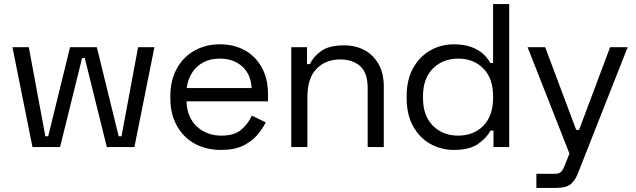

<svg xmlns="http://www.w3.org/2000/svg" viewBox="-20 -720 3112 940"><path d="M139 0 41 -489H121L202 -53H216L323 -489H454L561 -53H575L656 -489H736L638 0H503L395 -436H382L274 0Z M814 -238V-250Q814 -326 845 -383Q876 -440 931 -471.5Q986 -503 1057 -503Q1126 -503 1179 -473.5Q1232 -444 1262 -389Q1292 -334 1292 -260V-224H893Q896 -145 944 -100.5Q992 -56 1064 -56Q1127 -56 1161 -85Q1195 -114 1213 -154L1281 -121Q1266 -90 1239.5 -59Q1213 -28 1170.5 -7Q1128 14 1062 14Q988 14 932 -17.5Q876 -49 845 -106Q814 -163 814 -238ZM1212 -289Q1208 -357 1165.5 -395Q1123 -433 1057 -433Q990 -433 947 -395Q904 -357 894 -289Z M1406 0V-489H1483V-406H1497Q1513 -441 1551.5 -469.5Q1590 -498 1665 -498Q1720 -498 1763.5 -475Q1807 -452 1833 -407Q1859 -362 1859 -296V0H1780V-290Q1780 -363 1743.5 -396Q1707 -429 1645 -429Q1574 -429 1529.5 -383Q1485 -337 1485 -246V0Z M1971 -238V-251Q1971 -329 2002 -385.5Q2033 -442 2085.5 -472.5Q2138 -503 2202 -503Q2253 -503 2288.5 -489.5Q2324 -476 2346 -455.5Q2368 -435 2380 -412H2394V-700H2473V0H2396V-81H2382Q2362 -44 2320 -15Q2278 14 2202 14Q2139 14 2086 -16Q2033 -46 2002 -103Q1971 -160 1971 -238ZM2394 -240V-249Q2394 -336 2346.5 -384.5Q2299 -433 2223 -433Q2148 -433 2099.5 -384.5Q2051 -336 2051 -249V-240Q2051 -153 2099.5 -104.5Q2148 -56 2223 -56Q2299 -56 2346.5 -104.5Q2394 -153 2394 -240Z M2606 200V131H2693Q2714 131 2723.5 124Q2733 117 2740 101L2768 32L2563 -489H2649L2801 -84H2815L2967 -489H3053L2808 132Q2794 167 2771.5 183.5Q2749 200 2703 200Z"/></svg>

Font: Space Grotesk Frontify
Style: Regular
Weight: 400
Designer: Florian Karsten
Version: Version 2.000